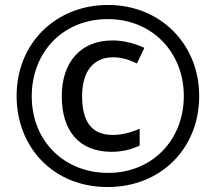

<svg xmlns="http://www.w3.org/2000/svg" viewBox="-20 -744 870 774"><path d="M414 10C626 10 783 -143 783 -357C783 -566 627 -724 415 -724C208 -724 47 -573 47 -357C47 -152 193 10 414 10ZM416 -47C240 -47 108 -174 108 -356C108 -533 233 -667 415 -667C591 -667 721 -535 721 -357C721 -179 593 -47 416 -47ZM430 -132C472 -132 508 -141 543 -157V-225C507 -209 468 -200 435 -200C351 -200 311 -251 311 -357C311 -457 357 -513 436 -513C466 -513 499 -505 532 -488L562 -551C521 -570 477 -581 433 -581C304 -581 229 -492 229 -356C229 -215 300 -132 430 -132Z"/></svg>

Font: Noto Sans Arabic Cond Med
Style: Regular
Weight: 500
Width: 3
Designer: Monotype Design Team, Nadine Chahine, Nizar Qandah and Khaled Hosny
Foundry: Monotype Imaging Inc.
Version: Version 2.012